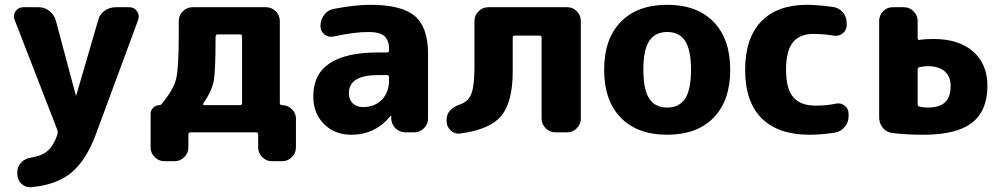

<svg xmlns="http://www.w3.org/2000/svg" viewBox="-20 -550 4155 798"><path d="M219 -8 41 -467Q33 -486 44.5 -503Q56 -520 77 -520H141Q165 -520 185 -504.5Q205 -489 212 -465L295 -154Q295 -153 296 -153Q297 -153 297 -154L388 -466Q394 -490 414.5 -505Q435 -520 461 -520H517Q538 -520 549.5 -503Q561 -486 554 -467L379 7Q338 117 276 168Q214 219 109 228Q86 230 69 213.5Q52 197 52 173V165Q52 142 68.5 125Q85 108 109 105Q154 98 178.5 76.5Q203 55 219 8Q220 4 220 0Q220 -4 219 -8Z M825 -120Q823 -118 824.5 -115.5Q826 -113 829 -113H978Q986 -113 986 -122V-398Q986 -407 978 -407H885Q876 -407 876 -397Q876 -256 868.5 -214.5Q861 -173 825 -120ZM663 120Q640 120 623 103Q606 86 606 63V-77Q606 -92 617 -102.5Q628 -113 643 -113Q648 -113 651 -117Q701 -177 712 -222Q723 -267 723 -407V-463Q723 -486 740 -503Q757 -520 780 -520H1086Q1109 -520 1126 -503Q1143 -486 1143 -463V-122Q1143 -113 1152 -113H1153Q1176 -113 1193 -96.5Q1210 -80 1210 -57V63Q1210 86 1193 103Q1176 120 1153 120H1110Q1087 120 1070 103Q1053 86 1053 63V9Q1053 0 1044 0H772Q763 0 763 9V63Q763 86 746 103Q729 120 706 120Z M1552 -238Q1430 -238 1430 -163Q1430 -136 1446 -120.5Q1462 -105 1489 -105Q1537 -105 1567 -135.5Q1597 -166 1597 -217V-229Q1597 -238 1588 -238ZM1440 10Q1371 10 1326.5 -34.5Q1282 -79 1282 -150Q1282 -332 1552 -332H1588Q1597 -332 1597 -340V-345Q1597 -383 1577.5 -400Q1558 -417 1512 -417Q1451 -417 1366 -398Q1345 -394 1328.5 -407Q1312 -420 1312 -441V-443Q1312 -468 1327.5 -488.5Q1343 -509 1367 -513Q1455 -530 1519 -530Q1650 -530 1704.5 -483Q1759 -436 1759 -327V-57Q1759 -34 1742 -17Q1725 0 1702 0H1665Q1641 0 1624 -16.5Q1607 -33 1606 -57V-68Q1606 -69 1605 -69Q1603 -69 1603 -68Q1540 10 1440 10Z M1892 5Q1870 8 1853 -8Q1836 -24 1836 -47V-51Q1836 -97 1892 -116Q1927 -128 1939.5 -161.5Q1952 -195 1952 -273V-463Q1952 -486 1969 -503Q1986 -520 2009 -520H2338Q2361 -520 2377.5 -503Q2394 -486 2394 -463V-57Q2394 -34 2377.5 -17Q2361 0 2338 0H2288Q2265 0 2248 -17Q2231 -34 2231 -57V-394Q2231 -402 2222 -402H2120Q2111 -402 2111 -394V-254Q2111 -126 2063.5 -68.5Q2016 -11 1892 5Z M2827.5 -380Q2803 -417 2753 -417Q2703 -417 2678.5 -380Q2654 -343 2654 -260Q2654 -177 2678.5 -140Q2703 -103 2753 -103Q2803 -103 2827.5 -140Q2852 -177 2852 -260Q2852 -343 2827.5 -380ZM2946 -61Q2877 10 2753 10Q2629 10 2560 -61Q2491 -132 2491 -260Q2491 -388 2560 -459Q2629 -530 2753 -530Q2877 -530 2946 -459Q3015 -388 3015 -260Q3015 -132 2946 -61Z M3344 10Q3215 10 3146 -58Q3077 -126 3077 -260Q3077 -391 3143.5 -460.5Q3210 -530 3334 -530Q3375 -530 3443 -521Q3468 -517 3483.5 -498.5Q3499 -480 3499 -455V-445Q3499 -424 3482 -411Q3465 -398 3444 -402Q3403 -409 3360 -409Q3303 -409 3275 -373.5Q3247 -338 3247 -260Q3247 -181 3277 -146Q3307 -111 3370 -111Q3416 -111 3453 -119Q3474 -124 3490.5 -111Q3507 -98 3507 -77V-67Q3507 -42 3491 -22.5Q3475 -3 3451 1Q3396 10 3344 10Z M3794 -261V-118Q3794 -108 3801 -107Q3816 -103 3835 -103Q3885 -103 3908 -125Q3931 -147 3931 -193Q3931 -232 3906.5 -253.5Q3882 -275 3834 -275Q3822 -275 3802 -271Q3794 -269 3794 -261ZM3689 3Q3665 0 3649.5 -18.5Q3634 -37 3634 -62V-463Q3634 -486 3650.5 -503Q3667 -520 3690 -520H3737Q3760 -520 3777 -503Q3794 -486 3794 -463V-391Q3794 -388 3796 -385.5Q3798 -383 3801 -384Q3825 -388 3859 -388Q3966 -388 4025 -335.5Q4084 -283 4084 -193Q4084 -90 4020 -40Q3956 10 3819 10Q3748 10 3689 3Z"/></svg>

Font: Rounded Mplus 1c ExtraBold
Style: Regular
Weight: 800
Version: Version 1.059.20150529